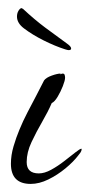

<svg xmlns="http://www.w3.org/2000/svg" viewBox="-20 -455 222 475"><path d="M56 0Q7 0 7 -50Q7 -71 13.5 -93Q20 -115 28 -134Q37 -156 48 -177Q59 -198 70 -219Q75 -228 79.5 -237.5Q84 -247 89 -256Q94 -263 108 -268Q122 -273 130 -273Q131 -273 130 -272.5Q129 -272 129 -272Q129 -272 129.5 -272Q130 -272 130 -271Q132 -273 135 -273Q139 -273 140 -269.5Q141 -266 141 -263Q141 -256 135.5 -242Q130 -228 122.5 -215.5Q115 -203 108 -200Q99 -179 84.5 -154Q70 -129 58 -103.5Q46 -78 46 -54Q46 -26 76 -26Q90 -26 106.5 -35Q123 -44 139 -56.5Q155 -69 166.5 -78Q178 -87 181 -87Q182 -87 182 -86.5Q182 -86 182 -86Q182 -82 179 -77.5Q176 -73 174 -71Q162 -55 142 -38.5Q122 -22 99.5 -11Q77 0 56 0ZM150 -331Q149 -331 146.5 -331.5Q144 -332 141 -333Q116 -341 88 -355Q60 -369 39 -385Q22 -398 22 -414Q22 -422 25.5 -428Q29 -434 33 -435L37 -433Q66 -406 91.5 -387Q117 -368 146 -347Q156 -340 156 -335Q156 -331 150 -331Z"/></svg>

Font: Bonheur Royale
Style: Regular
Weight: 400
Designer: Robert E. Leuschke
Foundry: Robert E. Leuschke
Version: Version 1.010; ttfautohint (v1.8.3)